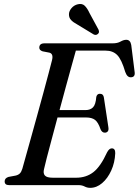

<svg xmlns="http://www.w3.org/2000/svg" viewBox="-20 -914 685 948"><path d="M367 0H24.5Q3 0 3 -18.5Q3 -34.5 22 -40.5L57 -47Q70 -50 77.8 -57.5Q85.5 -65 90.5 -81.5Q95.5 -100 106.8 -140Q118 -180 132.8 -233Q147.5 -286 163.5 -343.8Q179.5 -401.5 194.2 -455.8Q209 -510 220.2 -552.8Q231.5 -595.5 237 -617.5Q244.5 -648.5 224 -654L190.5 -660.5Q174 -666 174 -678.5Q174 -700 199.5 -700H536Q560 -700 575.2 -708.8Q590.5 -717.5 603.5 -717.5Q623.5 -717.5 628 -692L644.5 -560.5Q649 -534.5 628.5 -532.5Q608.5 -530 598.5 -558.5Q580 -621.5 558.2 -642.8Q536.5 -664 502 -664H354.5Q347 -637 334 -590.5Q321 -544 305.5 -487Q290 -430 274 -370.5H403Q425.5 -370.5 439 -383.8Q452.5 -397 455.5 -436Q459.5 -451 473 -451Q490.5 -451 493 -432L515 -286.5Q517.5 -272 512.2 -265.5Q507 -259 498 -259Q484 -258.5 476.5 -275.5Q465 -310 449.2 -322Q433.5 -334 405 -334H264Q248.5 -276.5 234.8 -224.8Q221 -173 211 -134.8Q201 -96.5 197.5 -79.5Q192 -58.5 201.5 -47.5Q211 -36.5 241 -36.5H356Q405.5 -36.5 441 -64Q476.5 -91.5 508.5 -161.5Q519 -181.5 532 -181.5Q549.5 -181.5 549 -157.5Q547 -110.5 529.2 -71.8Q511.5 -33 484.2 -9.8Q457 13.5 425.5 13.5Q410.5 13.5 397.8 6.8Q385 0 367 0ZM422 -849.5 466.5 -767.5Q468.5 -762 468.8 -756.8Q469 -751.5 464 -747Q454.5 -738 442.5 -744L361 -793.5Q342 -803.5 331 -815Q320 -826.5 320.5 -844.5Q321 -859.5 333.2 -874Q345.5 -888.5 364.5 -893Q386 -898 398.8 -885.2Q411.5 -872.5 422 -849.5Z"/></svg>

Font: Fraunces 72pt S050
Style: Italic
Weight: 400
Italic angle: -16°
Version: Version 1.000; ttfautohint (v1.8.3)